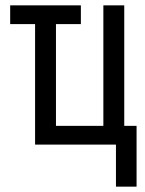

<svg xmlns="http://www.w3.org/2000/svg" viewBox="-20 -540 540 717"><path d="M413 157V0H111V-450H18V-520H282V-450H189V-70H366V-520H444V-70H490V157Z"/></svg>

Font: Iosevka SS18
Style: Regular
Weight: 400
Monospace: yes
Designer: Belleve Invis
Foundry: Belleve Invis
Version: Version 25.1.1; ttfautohint (v1.8.4)